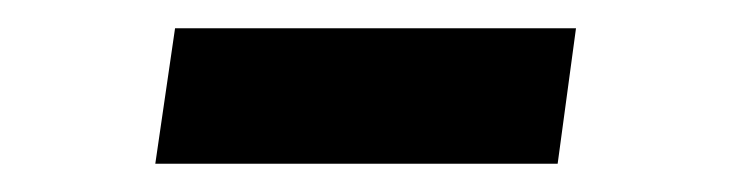

<svg xmlns="http://www.w3.org/2000/svg" viewBox="-20 -338 518 136"><path d="M90 -222H375L388 -318H104Z"/></svg>

Font: Ronzino Medium
Style: Italic
Weight: 500
Italic angle: -7.99998°
Designer: Nunzio Mazzaferro
Foundry: Collletttivo
Version: Version 1.000;Glyphs 3.3 (3337)